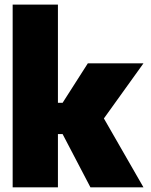

<svg xmlns="http://www.w3.org/2000/svg" viewBox="-20 -802 645 822"><path d="M594.2 0H367.2L248 -228H228V0H34.2V-782.2H228V-361.8H248L356 -530.8H594.2L424.8 -294.9Z"/></svg>

Font: Squarion Black
Style: Regular
Weight: 900
Designer: Natanael Gama
Version: Version 1.00;September 12, 2019;FontCreator 11.5.0.2425 64-b